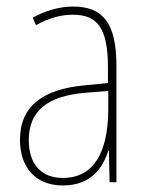

<svg xmlns="http://www.w3.org/2000/svg" viewBox="-20 -557 450 587"><path d="M203 -537C162 -537 118 -524 80 -503L90 -480C133 -504 170 -512 203 -512C278 -512 310 -471 310 -351V-303L237 -296C113 -284 41 -234 41 -129C41 -53 82 10 172 10C258 10 294 -43 311 -96H313L315 0H336V-356C336 -486 295 -537 203 -537ZM237 -273 311 -279V-220C310 -98 271 -13 172 -13C106 -13 68 -55 68 -129C68 -219 127 -263 237 -273Z"/></svg>

Font: Noto Sans Khmer UI Condensed Thin
Style: Regular
Weight: 100
Width: 3
Designer: Danh Hong and the Monotype Design Team
Foundry: Monotype Imaging Inc.
Version: Version 2.002